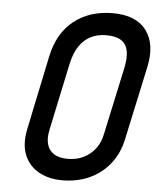

<svg xmlns="http://www.w3.org/2000/svg" viewBox="-52 -762 676 818"><g transform="rotate(5 285.5 -353.0)"><path d="M143 -508 77 -192Q64 -127 82.5 -82Q101 -37 143.5 -13Q186 11 244 11Q308 11 360 -12.5Q412 -36 447.5 -80.5Q483 -125 496 -186L564 -502Q585 -600 541.5 -658.5Q498 -717 398 -717Q299 -717 231.5 -663.5Q164 -610 143 -508ZM172 -199 233 -487Q243 -532 262.5 -561.5Q282 -591 311 -606Q340 -621 378 -621Q420 -621 442.5 -606Q465 -591 470.5 -561Q476 -531 466 -486L405 -202Q398 -165 377.5 -138Q357 -111 327 -96.5Q297 -82 260 -82Q223 -82 201 -96Q179 -110 171.5 -136Q164 -162 172 -199Z"/></g></svg>

Font: Advent Pro SemiBold
Style: Italic
Weight: 600
Italic angle: -12°
Version: Version 3.000